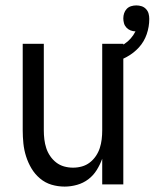

<svg xmlns="http://www.w3.org/2000/svg" viewBox="-20 -682 572 710"><path d="M219 8Q194 8 170.5 1Q147 -6 128 -22Q109 -38 96.5 -59Q84 -80 76.5 -103.5Q69 -127 66.5 -151.5Q64 -176 64 -200V-520H142V-200Q142 -183 144 -166.5Q146 -150 151 -134.5Q156 -119 165.5 -105Q175 -91 188 -81Q201 -71 217 -66.5Q233 -62 250 -62Q267 -62 283 -66.5Q299 -71 312 -81Q325 -91 334.5 -105Q344 -119 349 -134.5Q354 -150 356 -166.5Q358 -183 358 -200V-520H436V0H358V-95Q350 -73 337.5 -53Q325 -33 306.5 -19Q288 -5 265 1.5Q242 8 219 8ZM397 -450 383 -496Q398 -500 412.5 -505.5Q427 -511 440 -519.5Q453 -528 463.5 -540Q474 -552 481 -566Q472 -566 463 -569.5Q454 -573 447.5 -580Q441 -587 438.5 -596Q436 -605 436 -614Q436 -624 439 -633Q442 -642 448.5 -649Q455 -656 464.5 -659Q474 -662 484 -662Q494 -662 503.5 -659Q513 -656 520 -648.5Q527 -641 529.5 -631.5Q532 -622 532 -612Q532 -583 522.5 -555.5Q513 -528 494 -507Q475 -486 449.5 -472Q424 -458 397 -450Z"/></svg>

Font: Iosevka srxl
Style: Regular
Weight: 400
Monospace: yes
Designer: Belleve Invis
Foundry: Belleve Invis
Version: Version 33.0.1; ttfautohint (v1.8.3)